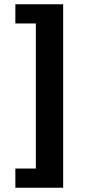

<svg xmlns="http://www.w3.org/2000/svg" viewBox="-20 -728 400 900"><path d="M52 152V62H148V-618H52V-708H276V152Z"/></svg>

Font: Assistant ExtraBold
Style: Regular
Weight: 800
Designer: Hebrew By Ben Nathan, Latin by Paul Hunt
Version: Version 2.001;PS 002.001;hotconv 1.0.88;makeotf.lib2.5.64775